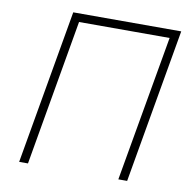

<svg xmlns="http://www.w3.org/2000/svg" viewBox="-79 -779 863 858"><g transform="rotate(10 353.0 -350.0)"><path d="M63 0H103L218 -662H629L513 0H553L675 -700H185Z"/></g></svg>

Font: Fixel Display 20240404 ExLight
Style: Italic
Weight: 200
Italic angle: -10°
Designer: AlfaBravo + MacPaw
Foundry: Kyrylo Tkachov, Marchela Mozhyna, Serhii Makarenko, Maria Weinstein, Zakhar Kryvoshyya
Version: Version 1.211;Glyphs 3.2 (3225)